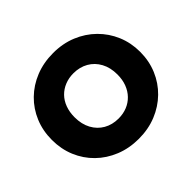

<svg xmlns="http://www.w3.org/2000/svg" viewBox="-166 -927 1155 1155"><g transform="rotate(-45 411.5 -350.0)"><path d="M411.5 15Q330 15 261.5 -12.8Q193 -40.5 142.5 -90Q92 -139.5 64.2 -206Q36.5 -272.5 36.5 -350Q36.5 -428 64.2 -494.5Q92 -561 142.5 -610.5Q193 -660 261.5 -687.5Q330 -715 411.5 -715Q493 -715 561.2 -687Q629.5 -659 680.2 -609Q731 -559 759 -492.8Q787 -426.5 787 -350Q787 -272.5 759 -206Q731 -139.5 680.2 -90Q629.5 -40.5 561.2 -12.8Q493 15 411.5 15ZM411.5 -157.5Q451.5 -157.5 484.8 -171Q518 -184.5 542.5 -209.8Q567 -235 580.5 -270.5Q594 -306 594 -350Q594 -409 570.5 -452.2Q547 -495.5 505.8 -519Q464.5 -542.5 411.5 -542.5Q372 -542.5 338.5 -529Q305 -515.5 280.5 -490.5Q256 -465.5 242.8 -429.8Q229.5 -394 229.5 -350Q229.5 -291 253 -247.8Q276.5 -204.5 317.5 -181Q358.5 -157.5 411.5 -157.5Z"/></g></svg>

Font: Geologica Cursive ExtraBold
Style: Regular
Weight: 800
Designer: Sindre Bremnes, Frode Helland
Foundry: Monokrom Skriftforlag AS
Version: Version 1.010;gftools[0.9.28]